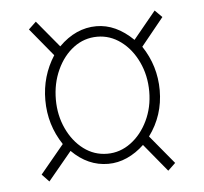

<svg xmlns="http://www.w3.org/2000/svg" viewBox="-39 -613 543 510"><g transform="rotate(-5 232.0 -358.0)"><path d="M73 -144 54 -164 117 -240Q81 -294 81 -360Q81 -424 115 -477L54 -551L74 -570L133 -499Q178 -544 233 -544Q285 -544 331 -499L391 -572L410 -553L350 -479Q386 -425 386 -360Q386 -293 347 -240L410 -164L390 -145L329 -219Q308 -199 283.5 -188Q259 -177 233 -177Q179 -177 136 -220ZM233 -204Q267 -204 295.5 -225Q324 -246 341 -281.5Q358 -317 358 -359Q358 -402 341 -438Q324 -474 295.5 -495Q267 -516 233 -516Q198 -516 170 -495Q142 -474 125.5 -438Q109 -402 109 -359Q109 -317 125.5 -281.5Q142 -246 170 -225Q198 -204 233 -204Z"/></g></svg>

Font: Noto Serif Condensed Thin
Style: Regular
Weight: 100
Width: 3
Designer: Monotype Design Team
Foundry: Monotype Imaging Inc.
Version: Version 2.013; ttfautohint (v1.8.4.7-5d5b)